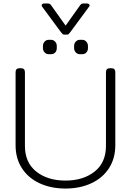

<svg xmlns="http://www.w3.org/2000/svg" viewBox="-20 -1074 756 1109"><path d="M330 -891 223 -1036Q221 -1038 221 -1043Q221 -1048 225 -1051Q229 -1054 235 -1054H254Q265 -1054 269 -1050.5Q273 -1047 280 -1037L359 -926L438 -1037Q445 -1047 449 -1050.5Q453 -1054 464 -1054H483Q491 -1054 495.5 -1048Q500 -1042 495 -1036L388 -891Q380 -880 376.5 -877Q373 -874 365 -874H353Q345 -874 341.5 -877Q338 -880 330 -891ZM228 -796V-809Q228 -823 237.5 -833.5Q247 -844 261 -844H275Q289 -844 298.5 -833.5Q308 -823 308 -809V-796Q308 -781 299 -771Q290 -761 275 -761H261Q247 -761 237.5 -771.5Q228 -782 228 -796ZM408 -796V-809Q408 -823 417.5 -833.5Q427 -844 441 -844H455Q469 -844 478.5 -833.5Q488 -823 488 -809V-796Q488 -781 479 -771Q470 -761 455 -761H441Q427 -761 417.5 -771.5Q408 -782 408 -796ZM70 -235V-657Q70 -680 93 -680H101Q124 -680 124 -657V-231Q124 -135 189.5 -83Q255 -31 358 -31Q461 -31 526.5 -83Q592 -135 592 -231V-657Q592 -680 615 -680H623Q646 -680 646 -657V-235Q646 -159 609.5 -102.5Q573 -46 507.5 -15.5Q442 15 358 15Q274 15 208.5 -15.5Q143 -46 106.5 -102.5Q70 -159 70 -235Z"/></svg>

Font: Mitr ExtraLight
Style: Regular
Weight: 250
Designer: Thanarat Vachiruckul
Foundry: Cadson Demak Co.,Ltd.
Version: Version 1.000